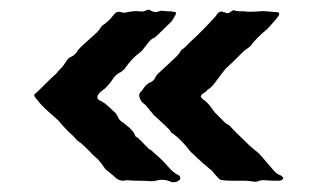

<svg xmlns="http://www.w3.org/2000/svg" viewBox="-20 -417 648 392"><path d="M553 -59Q554 -58 555.5 -57Q557 -56 558 -55V-52Q555 -48 549 -48Q530 -48 521 -49Q513 -50 504 -46H500Q486 -48 480 -48H452Q442 -48 436 -49Q432 -49 428 -51Q426 -53 422.5 -57Q419 -61 417 -63Q413 -69 407 -73Q403 -77 395 -83Q387 -91 383 -94Q381 -96 378 -99Q375 -102 372 -104.5Q369 -107 367 -110Q350 -132 332 -145Q329 -146 327 -151L315 -163Q311 -166 305 -172Q299 -178 295 -181L280 -199Q279 -201 276 -203.5Q273 -206 271 -207.5Q269 -209 267.5 -212Q266 -215 265 -218Q263 -224 266 -228Q272 -234 274 -238Q280 -246 285 -248Q295 -252 297 -259Q298 -261 300 -263.5Q302 -266 303 -267Q323 -285 332 -294Q345 -305 349 -313Q350 -315 352.5 -316.5Q355 -318 356 -319L368 -331Q370 -333 375.5 -338Q381 -343 384 -346L393 -355Q407 -369 413 -376Q422 -385 423 -388Q428 -395 435 -393L436 -392Q438 -392 439 -392Q444 -388 450 -392Q452 -394 456 -396H458Q462 -394 469 -394Q476 -394 478 -394Q487 -392 512 -394Q518 -395 546 -392Q552 -392 549 -385Q548 -384 546 -381Q544 -378 543 -377Q540 -374 535 -368Q530 -362 527 -359Q502 -338 493 -325Q491 -322 485 -318Q479 -314 476 -311L455 -290Q453 -288 449 -284.5Q445 -281 442 -278Q439 -275 437 -272Q432 -266 424 -255Q416 -244 411 -239Q410 -238 403 -233Q402 -231 398.5 -228.5Q395 -226 393 -225Q390 -223 390 -219Q392 -218 394 -214Q395 -214 397 -212.5Q399 -211 400 -210Q406 -205 410 -199L419 -187L432 -174L440 -166Q441 -165 444 -163.5Q447 -162 448 -161Q462 -146 477 -132Q490 -119 496 -114Q497 -113 500.5 -110.5Q504 -108 506 -106Q511 -102 537 -71Q545 -61 553 -59ZM345 -59Q348 -58 348 -52Q348 -50 343 -47Q342 -46 339 -45.5Q336 -45 335 -45H331Q314 -53 298 -48Q295 -47 288 -47Q280 -48 264.5 -48Q249 -48 241 -49Q235 -49 232 -48Q222 -48 215 -55Q211 -59 201 -67Q199 -68 195 -72Q183 -90 174 -97Q168 -102 163 -108Q146 -125 142 -127Q140 -129 139 -129Q136 -132 133 -135.5Q130 -139 126 -142.5Q122 -146 120 -148Q106 -162 100 -170Q95 -175 79.5 -188.5Q64 -202 57 -212L55 -214Q54 -215 52.5 -217.5Q51 -220 50 -221V-224Q58 -231 72 -245Q86 -259 94 -266L95 -267Q97 -270 102.5 -275.5Q108 -281 110 -284L116 -293Q121 -300 125 -301Q131 -303 137 -311Q139 -315 145 -321L178 -351Q179 -352 180.5 -354Q182 -356 183 -357Q187 -363 189 -365Q201 -372 214 -389Q220 -395 228 -392Q235 -390 239 -392Q253 -395 264 -394Q273 -392 281 -397H285Q295 -390 305 -394Q307 -395 313 -395Q317 -394 324 -394Q331 -394 334 -393Q342 -393 338 -386Q337 -384 334 -379Q331 -374 329 -372Q324 -367 313.5 -357Q303 -347 298 -342Q296 -340 295 -340Q289 -338 282 -329Q272 -315 266 -310Q250 -299 234 -276Q233 -275 230.5 -273Q228 -271 227 -270Q218 -266 212 -258Q200 -239 186 -230L182 -226Q174 -215 186 -211Q188 -210 190 -208.5Q192 -207 194 -206Q208 -194 216 -186Q217 -185 220 -180Q223 -171 231 -167Q233 -166 236 -163Q253 -150 256 -140Q256 -138 261 -136Q268 -130 274 -123L284 -113Q288 -111 290 -109Q306 -95 314 -87Q316 -85 322.5 -77.5Q329 -70 334 -66Q339 -62 345 -59Z"/></svg>

Font: Gutenberg Clean
Style: Regular
Weight: 400
Designer: Nicola Manzari, Bruno Pierini
Foundry: Unio | Creative Solutions
Version: Version 1.001;PS 001.001;hotconv 1.0.88;makeotf.lib2.5.64775